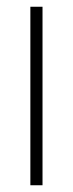

<svg xmlns="http://www.w3.org/2000/svg" viewBox="-20 -615 215 569"><path d="M106 -66V-595H70V-66Z"/></svg>

Font: Noto Sans Malayalam UI ExtraCondensed ExtraLight
Style: Regular
Weight: 200
Width: 2
Designer: Jelle Bosma - Monotype Design Team
Foundry: Monotype Imaging Inc.
Version: Version 2.104